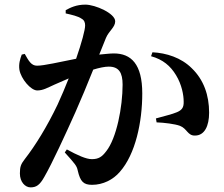

<svg xmlns="http://www.w3.org/2000/svg" viewBox="-20 -790 970 830"><path d="M823 -204C864 -204 884 -245 884 -303C884 -378 861 -445 809 -495C763 -541 699 -561 639 -564L633 -547C684 -533 717 -505 741 -465C766 -424 774 -379 774 -351C775 -325 766 -314 745 -305C724 -296 693 -289 654 -278L657 -261C689 -260 737 -254 758 -246C789 -234 791 -203 823 -204ZM378 9C425 9 469 -13 498 -47C566 -124 595 -263 595 -386C595 -513 547 -559 472 -559C455 -559 432 -556 409 -554L438 -626C451 -657 478 -672 478 -698C478 -732 392 -770 349 -770C310 -770 284 -757 264 -746V-732C290 -726 318 -720 333 -709C344 -703 348 -693 348 -680C348 -661 333 -605 309 -536C237 -522 171 -506 140 -506C115 -506 104 -527 87 -557L74 -554C67 -535 60 -514 64 -488C71 -449 113 -399 141 -399C166 -399 184 -410 215 -424L277 -451C262 -413 246 -375 229 -338C183 -242 133 -161 87 -102C70 -80 66 -69 66 -40C66 -3 89 20 112 20C137 20 152 10 172 -26C206 -85 263 -209 306 -305C329 -357 358 -426 383 -489C409 -497 433 -502 450 -502C494 -502 510 -476 510 -424C510 -328 484 -192 439 -136C421 -112 406 -102 377 -102C352 -102 315 -119 269 -144L260 -131C305 -81 312 -73 316 -53C327 -5 341 9 378 9Z"/></svg>

Font: GenRyuMin2 TW B
Style: Regular
Weight: 700
Version: Version 2.100;PS 2.1;hotconv 16.6.51;makeotf.lib2.5.65220 DE